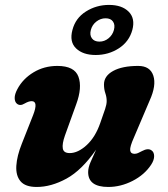

<svg xmlns="http://www.w3.org/2000/svg" viewBox="-20 -748 683 782"><path d="M596.5 -136Q607.5 -129 607.8 -112.5Q608 -96 595.5 -77Q568.5 -36 520 -11.2Q471.5 13.5 421 13.5Q339 13.5 339 -47Q339 -65.5 349 -88.2Q359 -111 371.5 -138.5Q313 -54.5 250.8 -20.5Q188.5 13.5 129.5 13.5Q83 13.5 63.5 -9.8Q44 -33 46.5 -73Q49 -113 69 -163L115 -279.5Q137 -336 109 -336Q97 -336 80.5 -326.5Q62 -315 49 -325.5Q40 -333 39.8 -348.5Q39.5 -364 51 -385.5Q73.5 -427.5 116.8 -453.5Q160 -479.5 213.5 -479.5Q283.5 -479.5 299.5 -435.5Q315.5 -391.5 290.5 -323.5L244.5 -196Q232.5 -162 235.8 -143.2Q239 -124.5 264 -124.5Q297.5 -124.5 333 -157Q368.5 -189.5 388.5 -247.5Q402 -285.5 408.2 -304.2Q414.5 -323 414.5 -336.5Q414.5 -352.5 409 -368.5Q403.5 -384.5 403.5 -404Q403.5 -438.5 440.8 -459Q478 -479.5 543 -479.5Q591.5 -479.5 604.5 -439.8Q617.5 -400 589.5 -338.5L525.5 -188Q508.5 -150 510.2 -135.8Q512 -121.5 528 -121.5Q534.5 -121.5 541.8 -124.5Q549 -127.5 559 -133Q582.5 -145.5 596.5 -136ZM369.5 -524Q318 -524 290 -550.8Q262 -577.5 275 -626Q287.5 -674.5 330 -701.2Q372.5 -728 424 -728Q476.5 -728 504 -700.5Q531.5 -673 519 -626Q506 -578.5 464 -551.2Q422 -524 369.5 -524ZM410 -673.5Q389.5 -673.5 372.5 -660.2Q355.5 -647 350 -626Q344.5 -605.5 354.2 -592Q364 -578.5 385 -578.5Q405.5 -578.5 422 -592Q438.5 -605.5 444 -626Q449.5 -647 440.2 -660.2Q431 -673.5 410 -673.5Z"/></svg>

Font: Fraunces 9pt S100
Style: Bold Italic
Weight: 700
Italic angle: -16°
Version: Version 1.000; ttfautohint (v1.8.3)